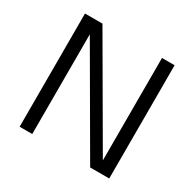

<svg xmlns="http://www.w3.org/2000/svg" viewBox="-153 -864 1040 1028"><g transform="rotate(30 367.0 -350.0)"><path d="M90 -700H198L589 -27L566 -21V-700H644V0H526L145 -656L168 -662V0H90Z"/></g></svg>

Font: Uncut Sans VF
Style: Regular
Weight: 400
Designer: Kasper Nordkvist
Foundry: Uncut Type
Version: Version 1.100;FEAKit 1.0